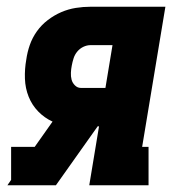

<svg xmlns="http://www.w3.org/2000/svg" viewBox="-20 -550 540 570"><path d="M2 0 13 -16V-114H83L136 -189Q112 -200 93.5 -219Q75 -238 65 -263Q55 -288 54 -316.5Q53 -345 58 -373Q61 -395 68.5 -416.5Q76 -438 89.5 -457Q103 -476 122 -490.5Q141 -505 162 -514Q183 -523 205 -526.5Q227 -530 249 -530H471L402 -114H421V0H245L274 -175H270L146 0ZM220 -289H293L314 -416H249Q238 -416 227.5 -411Q217 -406 209.5 -397Q202 -388 198.5 -377Q195 -366 193 -355Q191 -345 190.5 -334Q190 -323 192.5 -313.5Q195 -304 202.5 -296.5Q210 -289 220 -289Z"/></svg>

Font: Iosevka Slab Heavy
Style: Italic
Weight: 900
Italic angle: -9°
Monospace: yes
Designer: Belleve Invis
Foundry: Belleve Invis
Version: Version 11.1.0; ttfautohint (v1.8.3)